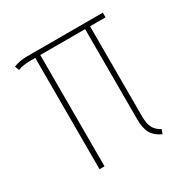

<svg xmlns="http://www.w3.org/2000/svg" viewBox="-127 -629 725 744"><g transform="rotate(-30 236.0 -257.0)"><path d="M428.2 -498H358.9V-96.2Q358.9 -62 368.2 -44.2Q377.4 -26.4 399.9 -14.2L393.1 4.9Q362.3 -9.3 349.6 -31.7Q336.9 -54.2 336.9 -96.2V-498H136.2V0H113.8V-498H92.8Q57.6 -498 36.1 -488.8L28.8 -507.8Q53.2 -519 90.8 -519H428.2Z"/></g></svg>

Font: Fira Sans Compressed Thin
Style: Regular
Weight: 100
Width: 1
Designer: Carrois Corporate & Edenspiekermann AG
Foundry: Carrois Corporate GbR & Edenspiekermann AG
Version: Version 4.203;PS 004.203;hotconv 1.0.88;makeotf.lib2.5.64775